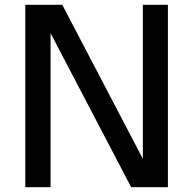

<svg xmlns="http://www.w3.org/2000/svg" viewBox="-20 -785 811 805"><path d="M86 -765H241L579 -119V-765H684V0H530L192 -646V0H86Z"/></svg>

Font: Application Medium
Style: Regular
Weight: 500
Designer: Wei Huang
Foundry: Wei Huang
Version: Version 0.012